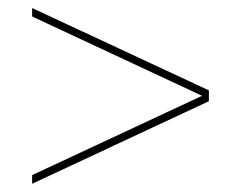

<svg xmlns="http://www.w3.org/2000/svg" viewBox="-20 -626 600 478"><path d="M500 -401V-374L60 -168.5V-190L483 -387.5L60 -585V-606Z"/></svg>

Font: Bodoni* 11pt
Style: Italic
Weight: 400
Italic angle: -13°
Version: Version 2.3